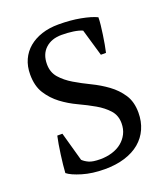

<svg xmlns="http://www.w3.org/2000/svg" viewBox="-133 -807 803 915"><g transform="rotate(-20 268.0 -350.0)"><path d="M150 -69Q162 -57 181 -48.5Q200 -40 238 -40Q270 -40 298 -48.5Q326 -57 346.5 -73.5Q367 -90 379 -113.5Q391 -137 391 -167Q391 -207 366.5 -234Q342 -261 305.5 -282Q269 -303 226 -323Q183 -343 146.5 -370.5Q110 -398 85.5 -436.5Q61 -475 61 -533Q61 -575 76 -608Q91 -641 118.5 -664Q146 -687 184 -699.5Q222 -712 269 -712Q330 -712 380.5 -702.5Q431 -693 460 -679Q460 -662 457.5 -639.5Q455 -617 451.5 -593Q448 -569 444 -546.5Q440 -524 436 -507H410L370 -644Q352 -652 324.5 -656Q297 -660 266 -660Q215 -660 184 -631.5Q153 -603 153 -552Q153 -511 177.5 -483Q202 -455 239 -433Q276 -411 318.5 -390.5Q361 -370 398 -343Q435 -316 459.5 -279Q484 -242 484 -187Q484 -142 467.5 -105Q451 -68 420 -42Q389 -16 344 -2Q299 12 242 12Q179 12 129 -3Q79 -18 58 -35Q59 -52 61.5 -76Q64 -100 67.5 -125.5Q71 -151 75 -175Q79 -199 83 -216H109Z"/></g></svg>

Font: PTSerif
Style: Regular
Weight: 400
Designer: A.Korolkova, O.Umpeleva, V.Yefimov
Foundry: ParaType Ltd
Version: Version 1.000W OFL; ttfautohint (v1.2) -l 8 -r 50 -G 200 -x 